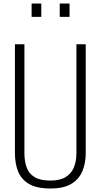

<svg xmlns="http://www.w3.org/2000/svg" viewBox="-20 -1062 573 1093"><path d="M267 11Q188 11 144 -15.5Q100 -42 82.5 -87.5Q65 -133 65 -190V-810H119V-189Q119 -145 131.5 -109.5Q144 -74 176.5 -54Q209 -34 267 -34Q322 -34 354.5 -54.5Q387 -75 401 -110Q415 -145 415 -189V-810H468V-190Q468 -133 449 -87.5Q430 -42 386.5 -15.5Q343 11 267 11ZM320 -966V-1042H376V-966ZM160 -966V-1042H215V-966Z"/></svg>

Font: Oswald ExtraLight
Style: Regular
Weight: 250
Designer: Vernon Adams
Foundry: Vernon Adams
Version: Version 4.100; ttfautohint (v1.8.1.43-b0c9)